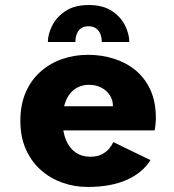

<svg xmlns="http://www.w3.org/2000/svg" viewBox="-20 -729 690 760"><path d="M326.8 11Q274.6 11 226.6 -6Q178.6 -23.1 141.3 -56.2Q104 -89.4 82.3 -138.3Q60.6 -187.2 60.6 -251Q60.6 -314.8 81.8 -363.5Q102.9 -412.2 140.3 -445.3Q177.6 -478.4 225.9 -495.2Q274.1 -512 328.4 -512Q382.7 -512 431.2 -496.6Q479.7 -481.3 517 -450.5Q554.3 -419.6 575.6 -372.7Q596.9 -325.7 596.9 -262.5Q596.9 -250.4 595.5 -236.8Q594.2 -223.2 591.9 -212.9H193.6V-308.3H426.8Q426.8 -309.4 426.8 -310Q426.8 -310.7 426.8 -311.8Q426.8 -332.8 415.1 -351.4Q403.4 -370 382.1 -381.6Q360.9 -393.3 332.1 -393.3Q310.8 -393.3 291.8 -385.1Q272.7 -376.9 258.4 -359.9Q244.1 -343 236 -316.2Q227.8 -289.4 227.8 -252.3Q227.8 -206.9 241.2 -174.8Q254.7 -142.7 279.1 -125.6Q303.6 -108.6 337.1 -108.6Q365.1 -108.6 383.7 -118.5Q402.3 -128.4 413.1 -142Q423.9 -155.6 428.4 -166.6L575.6 -95.3Q560.4 -70.9 537.5 -51.4Q514.6 -32 483.8 -17.9Q453 -3.9 413.8 3.6Q374.6 11 326.8 11ZM331.2 -709.1Q387.6 -709.1 423 -685.5Q458.4 -661.9 475.1 -627.9Q491.8 -593.8 491.8 -562.8H382.9Q382.9 -580.4 377.2 -594.5Q371.4 -608.6 359.8 -616.9Q348.1 -625.1 330.2 -625.1Q312.3 -625.1 300.8 -616.9Q289.4 -608.6 283.9 -594.5Q278.4 -580.4 278.4 -562.8H169.5Q169.5 -593.8 186.8 -627.9Q204 -661.9 239.6 -685.5Q275.3 -709.1 331.2 -709.1Z"/></svg>

Font: Trispace Thin
Style: Regular
Weight: 100
Designer: Tyler Finck
Foundry: Etcetera Type Company
Version: Version 1.210